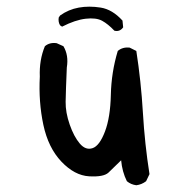

<svg xmlns="http://www.w3.org/2000/svg" viewBox="-20 -531 540 569"><path d="M384 18Q368 16 356 6Q342 -22 339 -56Q316 -33 301.5 -19.5Q287 -6 244 -8.5Q201 -11 162 -52Q123 -93 108.5 -161Q94 -229 98 -304Q96 -353 113 -394Q127 -406 148 -403L168 -394Q184 -367 178 -331Q175 -261 174.5 -229.5Q174 -198 186.5 -162Q199 -126 216.5 -105.5Q234 -85 254.5 -92Q275 -99 291 -141Q307 -183 308.5 -250Q310 -317 329 -380Q343 -392 364 -390L384 -380Q398 -290 403.5 -197Q409 -104 423 -15L413 6Q400 16 384 18ZM319 -440Q300 -460 282.5 -469.5Q265 -479 234 -475.5Q203 -472 164 -452L158 -456Q152 -466 154 -479L158 -485Q183 -503 213.5 -508.5Q244 -514 278.5 -508.5Q313 -503 343 -470L345 -450Q335 -436 319 -440Z"/></svg>

Font: NaniFont Regular
Style: Regular
Weight: 400
Designer: Nanigashitei
Version: Version 1.036